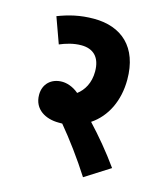

<svg xmlns="http://www.w3.org/2000/svg" viewBox="-100 -707 675 798"><g transform="rotate(15 237.0 -308.0)"><path d="M439 -52C397 -111 350 -167 305 -215C368 -257 405 -332 405 -423C405 -563 325 -632 206 -632C146 -632 99 -620 52 -602L92 -491C118 -502 150 -512 184 -512C236 -512 267 -482 267 -421C267 -372 246 -337 218 -316C192 -338 165 -345 146 -345C100 -345 67 -315 67 -268C67 -204 121 -177 175 -177C180 -177 186 -177 191 -177C237 -122 288 -53 332 16Z"/></g></svg>

Font: Noto Sans Devanagari UI ExtraCondensed ExtraBold
Style: Regular
Weight: 800
Width: 2
Designer: Jelle Bosma - Monotype Design Team
Foundry: Monotype Imaging Inc.
Version: Version 2.003